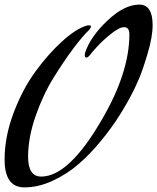

<svg xmlns="http://www.w3.org/2000/svg" viewBox="-20 -784 683 834"><path d="M519 -666Q498 -666 461 -636Q424 -606 401 -580.5Q378 -555 374 -549Q363 -534 355 -534Q348 -534 348 -545Q348 -548 350 -556Q373 -625 446.5 -694.5Q520 -764 585 -764Q643 -764 643 -675Q643 -624 621 -550.5Q599 -477 584 -442.5Q569 -408 559 -388Q532 -335 499 -282.5Q466 -230 418.5 -172Q371 -114 320.5 -70.5Q270 -27 208 1.5Q146 30 86 30Q0 30 0 -91Q0 -190 39 -293.5Q78 -397 134 -473.5Q190 -550 249.5 -604Q309 -658 354 -672Q359 -674 367 -674Q375 -674 375 -669Q375 -663 367 -654Q338 -626 298.5 -573.5Q259 -521 212.5 -446Q166 -371 134 -278Q102 -185 102 -103Q102 -17 159 -17Q280 -17 424 -267Q542 -470 542 -635Q542 -666 519 -666Z"/></svg>

Font: Aguafina Script
Style: Regular
Weight: 400
Designer: Angel Koziupa and Alejandro Paul
Foundry: Angel Koziupa and Alejandro Paul
Version: Version 1.000